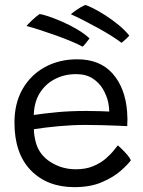

<svg xmlns="http://www.w3.org/2000/svg" viewBox="-20 -778 590 790"><path d="M518.5 -118.5Q506 -101 476.5 -75Q447 -49 399.5 -28.5Q352 -8 286.5 -8Q174 -8 106.8 -77.2Q39.5 -146.5 39.5 -273.5Q39.5 -353.5 73 -411.8Q106.5 -470 165 -502Q223.5 -534 298 -534Q391.5 -534 443.5 -475Q495.5 -416 503 -318.5Q505.5 -288 503.5 -259Q495.5 -259.5 465.5 -260.8Q435.5 -262 398.5 -263Q361.5 -264 332 -264Q279 -264 222 -258.8Q165 -253.5 119.5 -246.5Q119.5 -232 121.8 -218.2Q124 -204.5 127.5 -192Q141 -141 188 -111.2Q235 -81.5 292 -81.5Q333.5 -81.5 364 -94.5Q394.5 -107.5 415.2 -125.5Q436 -143.5 448 -159Q460 -174.5 465 -180Q469 -176.5 480.2 -165.8Q491.5 -155 502.8 -142Q514 -129 518.5 -118.5ZM119 -305Q159.5 -311 213.5 -316.2Q267.5 -321.5 336 -321.5Q371.5 -321.5 395.5 -320.5Q419.5 -319.5 429.5 -319Q429.5 -337.5 425 -358Q419 -384.5 403.8 -411Q388.5 -437.5 361.2 -455.2Q334 -473 293 -473Q246 -473 207 -453.2Q168 -433.5 144.2 -396Q120.5 -358.5 119 -305ZM330.5 -757.5Q340.5 -755.5 363.2 -744Q386 -732.5 413.8 -714.8Q441.5 -697 468 -675.2Q494.5 -653.5 512 -631.5Q505.5 -624 494.5 -614Q483.5 -604 479.5 -602Q464.5 -614 439 -630Q413.5 -646 383.2 -662.8Q353 -679.5 323.5 -694.5Q294 -709.5 271.5 -719.5Q279 -726 296.2 -738Q313.5 -750 330.5 -757.5ZM142.5 -720Q153 -719.5 178 -711.2Q203 -703 234.8 -689.2Q266.5 -675.5 297 -657.5Q327.5 -639.5 348.5 -620Q344.5 -614.5 334 -601.5Q323.5 -588.5 320 -586Q303 -595.5 274.2 -607.5Q245.5 -619.5 211.5 -631.8Q177.5 -644 145 -654.5Q112.5 -665 89 -671Q95.5 -679 111.5 -694.2Q127.5 -709.5 142.5 -720Z"/></svg>

Font: Grandstander Light
Style: Regular
Weight: 300
Designer: Tyler Finck
Foundry: Etcetera Type Co
Version: Version 1.200; ttfautohint (v1.8.3)